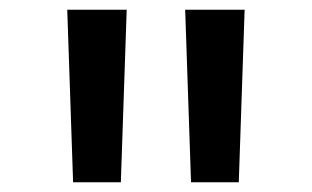

<svg xmlns="http://www.w3.org/2000/svg" viewBox="-20 -820 640 394"><path d="M372 -446 360 -800H482L470 -446ZM130 -446 118 -800H240L228 -446Z"/></svg>

Font: Victor Mono
Style: Bold
Weight: 700
Monospace: yes
Designer: Rune Bjørnerås
Version: Version 1.561;gftools[0.9.30]